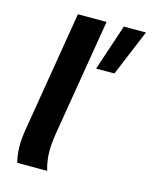

<svg xmlns="http://www.w3.org/2000/svg" viewBox="-104 -736 635 804"><g transform="rotate(15 214.0 -333.5)"><path d="M49.2 0Q40.8 -30.8 40 -65.4Q39.2 -100 47.5 -149.2L133.3 -666.7H257.5L174.2 -165Q164.2 -105.8 166.7 -67.9Q169.2 -30 177.5 -5V0ZM265.8 -466.7 332.5 -666.7H428.3L345 -466.7Z"/></g></svg>

Font: Familjen Grotesk SemiBold
Style: Italic
Weight: 600
Italic angle: -9.46201°
Designer: Anders Wikstroem, Jonas Baeckman, Matilda Gysing, Kristian Moeller
Foundry: Familjen STHLM AB
Version: Version 2.002